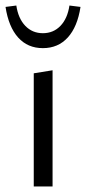

<svg xmlns="http://www.w3.org/2000/svg" viewBox="-26 -674 311 694"><path d="M96 -409 164 -420V0H96ZM-6 -649 33 -654Q40 -607 65.5 -580.5Q91 -554 129 -554Q167 -554 192.5 -580.5Q218 -607 225 -654L265 -649Q254 -577 219 -538.5Q184 -500 129 -500Q74 -500 39.5 -538.5Q5 -577 -6 -649Z"/></svg>

Font: LXGW Bright TC
Style: Regular
Weight: 400
Designer: Christian Thalmann (Catharsis Fonts)
Foundry: LXGW / Christian Thalmann (Catharsis Fonts) / Fontworks Inc.
Version: Version 5.501